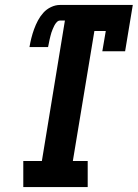

<svg xmlns="http://www.w3.org/2000/svg" viewBox="-20 -755 556 775"><path d="M74 0V-105H149L242 -672H222Q215 -672 209 -665.5Q203 -659 199.5 -652Q196 -645 193 -638Q190 -631 187.5 -623.5Q185 -616 183.5 -609Q182 -602 180 -594.5Q178 -587 177 -579.5Q176 -572 174 -565H99Q102 -583 106.5 -601Q111 -619 117.5 -637Q124 -655 133 -672Q142 -689 155 -703.5Q168 -718 186 -726.5Q204 -735 222 -735H516L485 -548H393L407 -630H361L274 -105H334V0Z"/></svg>

Font: Iosevka Slab Extrabold Oblique
Style: Regular
Weight: 800
Italic angle: -9°
Monospace: yes
Designer: Belleve Invis
Foundry: Belleve Invis
Version: Version 11.1.1; ttfautohint (v1.8.3)